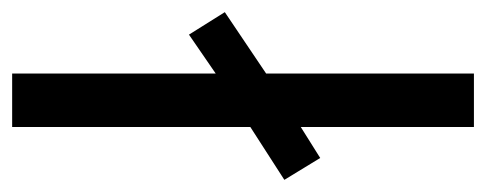

<svg xmlns="http://www.w3.org/2000/svg" viewBox="-271 -538 800 316"><g transform="rotate(-90 129.0 -380.0)"><path d="M78 0V-285L27 -253L-9 -312L78 -368V-760H166V-425L230 -469L267 -410L166 -342V0Z"/></g></svg>

Font: Noto Sans Old Sogdian
Style: Regular
Weight: 400
Designer: Monotype Design Team
Foundry: Monotype Imaging Inc.
Version: Version 2.002; ttfautohint (v1.8.4.7-5d5b)